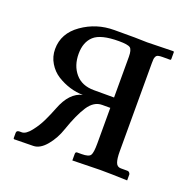

<svg xmlns="http://www.w3.org/2000/svg" viewBox="-87 -517 603 604"><g transform="rotate(20 215.0 -215.0)"><path d="M270 -230V-366.2Q270 -389.6 262 -395.8Q253.9 -401.9 224.1 -401.9Q163.6 -401.9 140.9 -381.1Q118.2 -360.4 118.2 -321.3Q118.2 -281.7 140.1 -255.9Q162.1 -230 202.6 -230ZM110.4 -135.7Q132.8 -194.3 174.8 -204.1Q153.3 -204.1 130.9 -210.9Q108.4 -217.8 88.6 -230.2Q68.8 -242.7 56.2 -263.7Q43.5 -284.7 43.5 -310.1Q43.5 -362.8 91.1 -396.2Q138.7 -429.7 198.2 -429.7H266.6L308.6 -428.7L396 -430.7L397.9 -428.7V-405.3Q397.9 -401.9 394.5 -401.9H369.6Q360.4 -401.9 355.2 -400.4Q350.1 -398.9 347.9 -394.5Q345.7 -390.1 345.2 -386Q344.7 -381.8 344.7 -372.1V-76.2Q344.7 -53.2 349.1 -40.5Q353.5 -27.8 366.2 -27.8H387.7Q392.6 -27.8 395.3 -24.4Q397.9 -21 397.9 -19V1Q342.8 -1 307.1 -1L214.4 1V-21Q214.4 -27.8 220.2 -27.8H234.9Q258.8 -27.8 264.4 -36.4Q270 -44.9 270 -76.2V-195.3H242.7Q215.3 -195.3 196 -166Q176.8 -136.7 158.7 -84Q147.5 -50.3 126.7 -25.4Q106 -0.5 83.5 0L19.5 1L17.1 -1V-19.5Q17.1 -27.8 27.3 -27.8H34.7Q48.3 -27.8 64.5 -48.3Q80.6 -68.8 90.8 -90.3Q101.1 -111.8 110.4 -135.7Z"/></g></svg>

Font: Libertinage
Style: f
Weight: 400
Designer: OSP
Foundry: OSP
Version: Version 1.0; 2008; OFL relea